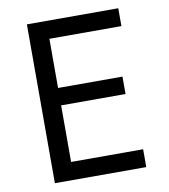

<svg xmlns="http://www.w3.org/2000/svg" viewBox="-82 -800 764 869"><g transform="rotate(-10 300.0 -365.0)"><path d="M100 0V-730H520V-648H189V-422H485V-342H189V-82H520V0Z"/></g></svg>

Font: Atlassian Mono
Style: Regular
Weight: 400
Monospace: yes
Designer: Philipp Nurullin, Konstantin Bulenkov
Foundry: Modifications by Atlassian Pty Ltd, manufactured by JetBrains
Version: Version 2.304